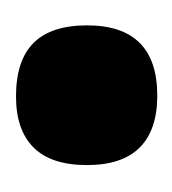

<svg xmlns="http://www.w3.org/2000/svg" viewBox="-8 -466 221 246"><g transform="rotate(-90 103.0 -343.5)"><path d="M103 -253Q59 -253 36.5 -275.5Q14 -298 14 -343Q14 -389 36.5 -411.5Q59 -434 102 -434Q148 -434 170.5 -411.5Q193 -389 193 -343Q193 -253 103 -253Z"/></g></svg>

Font: Bricolage Grotesque 96pt ExtraBold SemiCondensed ExtraBold
Style: Regular
Weight: 800
Width: 4
Version: Version 1.001;gftools[0.9.33.dev8+g029e19f]